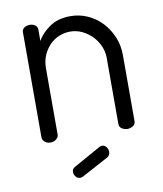

<svg xmlns="http://www.w3.org/2000/svg" viewBox="-75 -540 645 760"><g transform="rotate(-10 248.0 -160.5)"><path d="M198 155Q192 158 187 158Q176 158 169 149.5Q162 141 162 130Q162 118 173 112L284 50Q290 48 293 48Q304 48 310.5 57Q317 66 317 76Q317 91 304 98ZM128 -26Q128 -16 118.5 -8Q109 0 95 0Q81 0 72 -8Q63 -16 63 -26V-449Q63 -460 72 -466.5Q81 -473 95 -473Q107 -473 116 -466.5Q125 -460 125 -449V-403Q141 -432 174.5 -455.5Q208 -479 259 -479Q295 -479 327.5 -464.5Q360 -450 384 -424.5Q408 -399 422.5 -365Q437 -331 437 -292V-26Q437 -13 426.5 -6.5Q416 0 404 0Q393 0 382.5 -6.5Q372 -13 372 -26V-292Q372 -316 362 -339Q352 -362 335 -379.5Q318 -397 295.5 -408Q273 -419 247 -419Q225 -419 203.5 -410.5Q182 -402 165.5 -385.5Q149 -369 138.5 -345.5Q128 -322 128 -292Z"/></g></svg>

Font: AkaAcidDosis
Style: Regular
Weight: 400
Designer: Edgar Tolentino, Pablo Impallari, Igino Marini, Aka-Acid
Foundry: Edgar Tolentino, Pablo Impallari, Igino Marini, Cyberella
Version: Version 1.007